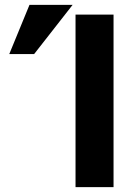

<svg xmlns="http://www.w3.org/2000/svg" viewBox="-20 -760 536 788"><path d="M290 8V-700H446V8ZM120 -538H18L101 -740H278Z"/></svg>

Font: Repo
Style: Bold
Weight: 700
Designer: Stefan Peev
Foundry: Context Ltd
Version: Version 001.000